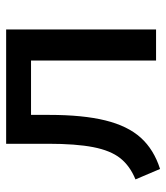

<svg xmlns="http://www.w3.org/2000/svg" viewBox="22 -550 541 625"><g transform="rotate(-90 292.5 -237.5)"><path d="M55 13 21 -67Q65 -85 90 -116.5Q115 -148 126 -204.5Q137 -261 137 -351V-488H509V0H408V-407H231V-348Q231 -238 213 -165Q195 -92 156.5 -49.5Q118 -7 55 13Z"/></g></svg>

Font: Nunito Sans SemiBold
Style: Regular
Weight: 600
Designer: Vernon Adams
Foundry: Vernon Adams
Version: Version 3.101; ttfautohint (v1.8.4.7-5d5b);gftools[0.9.27]